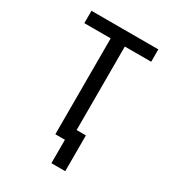

<svg xmlns="http://www.w3.org/2000/svg" viewBox="-211 -852 1021 1129"><g transform="rotate(30 300.0 -288.0)"><path d="M411 159H317V0H252V-651H73V-735H527V-651H348V-84H411Z"/></g></svg>

Font: Zed Mono Medium Extended
Style: Regular
Weight: 500
Width: 7
Monospace: yes
Designer: Belleve Invis
Foundry: Belleve Invis
Version: Version 1.0.0; ttfautohint (v1.8.4)